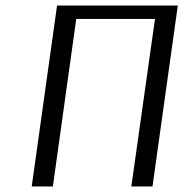

<svg xmlns="http://www.w3.org/2000/svg" viewBox="-20 -670 663 690"><path d="M619 -650 528 0H452L537 -602H254L170 0H94L185 -650Z"/></svg>

Font: ArsenalItalic
Style: Italic
Weight: 400
Italic angle: -9°
Designer: Andrij Shevchenko
Foundry: Stairsfor.com
Version: Version 1.000